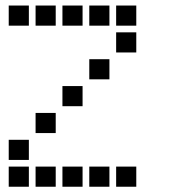

<svg xmlns="http://www.w3.org/2000/svg" viewBox="-20 -708 640 715"><path d="M13.5 -687.5Q12.5 -687.5 12.5 -687.5Q12.5 -687.5 12.5 -686.5V-613.5Q12.5 -612.5 12.5 -612.5Q12.5 -612.5 13.5 -612.5H86.5Q87.5 -612.5 87.5 -612.5Q87.5 -612.5 87.5 -613.5V-686.5Q87.5 -687.5 87.5 -687.5Q87.5 -687.5 86.5 -687.5ZM113.5 -687.5Q112.5 -687.5 112.5 -687.5Q112.5 -687.5 112.5 -686.5V-613.5Q112.5 -612.5 112.5 -612.5Q112.5 -612.5 113.5 -612.5H186.5Q187.5 -612.5 187.5 -612.5Q187.5 -612.5 187.5 -613.5V-686.5Q187.5 -687.5 187.5 -687.5Q187.5 -687.5 186.5 -687.5ZM213.5 -687.5Q212.5 -687.5 212.5 -687.5Q212.5 -687.5 212.5 -686.5V-613.5Q212.5 -612.5 212.5 -612.5Q212.5 -612.5 213.5 -612.5H286.5Q287.5 -612.5 287.5 -612.5Q287.5 -612.5 287.5 -613.5V-686.5Q287.5 -687.5 287.5 -687.5Q287.5 -687.5 286.5 -687.5ZM313.5 -687.5Q312.5 -687.5 312.5 -687.5Q312.5 -687.5 312.5 -686.5V-613.5Q312.5 -612.5 312.5 -612.5Q312.5 -612.5 313.5 -612.5H386.5Q387.5 -612.5 387.5 -612.5Q387.5 -612.5 387.5 -613.5V-686.5Q387.5 -687.5 387.5 -687.5Q387.5 -687.5 386.5 -687.5ZM413.5 -687.5Q412.5 -687.5 412.5 -687.5Q412.5 -687.5 412.5 -686.5V-613.5Q412.5 -612.5 412.5 -612.5Q412.5 -612.5 413.5 -612.5H486.5Q487.5 -612.5 487.5 -612.5Q487.5 -612.5 487.5 -613.5V-686.5Q487.5 -687.5 487.5 -687.5Q487.5 -687.5 486.5 -687.5ZM413.5 -587.5Q412.5 -587.5 412.5 -587.5Q412.5 -587.5 412.5 -586.5V-513.5Q412.5 -512.5 412.5 -512.5Q412.5 -512.5 413.5 -512.5H486.5Q487.5 -512.5 487.5 -512.5Q487.5 -512.5 487.5 -513.5V-586.5Q487.5 -587.5 487.5 -587.5Q487.5 -587.5 486.5 -587.5ZM313.5 -487.5Q312.5 -487.5 312.5 -487.5Q312.5 -487.5 312.5 -486.5V-413.5Q312.5 -412.5 312.5 -412.5Q312.5 -412.5 313.5 -412.5H386.5Q387.5 -412.5 387.5 -412.5Q387.5 -412.5 387.5 -413.5V-486.5Q387.5 -487.5 387.5 -487.5Q387.5 -487.5 386.5 -487.5ZM213.5 -387.5Q212.5 -387.5 212.5 -387.5Q212.5 -387.5 212.5 -386.5V-313.5Q212.5 -312.5 212.5 -312.5Q212.5 -312.5 213.5 -312.5H286.5Q287.5 -312.5 287.5 -312.5Q287.5 -312.5 287.5 -313.5V-386.5Q287.5 -387.5 287.5 -387.5Q287.5 -387.5 286.5 -387.5ZM113.5 -287.5Q112.5 -287.5 112.5 -287.5Q112.5 -287.5 112.5 -286.5V-213.5Q112.5 -212.5 112.5 -212.5Q112.5 -212.5 113.5 -212.5H186.5Q187.5 -212.5 187.5 -212.5Q187.5 -212.5 187.5 -213.5V-286.5Q187.5 -287.5 187.5 -287.5Q187.5 -287.5 186.5 -287.5ZM13.5 -187.5Q12.5 -187.5 12.5 -187.5Q12.5 -187.5 12.5 -186.5V-113.5Q12.5 -112.5 12.5 -112.5Q12.5 -112.5 13.5 -112.5H86.5Q87.5 -112.5 87.5 -112.5Q87.5 -112.5 87.5 -113.5V-186.5Q87.5 -187.5 87.5 -187.5Q87.5 -187.5 86.5 -187.5ZM13.5 -87.5Q12.5 -87.5 12.5 -87.5Q12.5 -87.5 12.5 -86.5V-13.5Q12.5 -12.5 12.5 -12.5Q12.5 -12.5 13.5 -12.5H86.5Q87.5 -12.5 87.5 -12.5Q87.5 -12.5 87.5 -13.5V-86.5Q87.5 -87.5 87.5 -87.5Q87.5 -87.5 86.5 -87.5ZM113.5 -87.5Q112.5 -87.5 112.5 -87.5Q112.5 -87.5 112.5 -86.5V-13.5Q112.5 -12.5 112.5 -12.5Q112.5 -12.5 113.5 -12.5H186.5Q187.5 -12.5 187.5 -12.5Q187.5 -12.5 187.5 -13.5V-86.5Q187.5 -87.5 187.5 -87.5Q187.5 -87.5 186.5 -87.5ZM213.5 -87.5Q212.5 -87.5 212.5 -87.5Q212.5 -87.5 212.5 -86.5V-13.5Q212.5 -12.5 212.5 -12.5Q212.5 -12.5 213.5 -12.5H286.5Q287.5 -12.5 287.5 -12.5Q287.5 -12.5 287.5 -13.5V-86.5Q287.5 -87.5 287.5 -87.5Q287.5 -87.5 286.5 -87.5ZM313.5 -87.5Q312.5 -87.5 312.5 -87.5Q312.5 -87.5 312.5 -86.5V-13.5Q312.5 -12.5 312.5 -12.5Q312.5 -12.5 313.5 -12.5H386.5Q387.5 -12.5 387.5 -12.5Q387.5 -12.5 387.5 -13.5V-86.5Q387.5 -87.5 387.5 -87.5Q387.5 -87.5 386.5 -87.5ZM413.5 -87.5Q412.5 -87.5 412.5 -87.5Q412.5 -87.5 412.5 -86.5V-13.5Q412.5 -12.5 412.5 -12.5Q412.5 -12.5 413.5 -12.5H486.5Q487.5 -12.5 487.5 -12.5Q487.5 -12.5 487.5 -13.5V-86.5Q487.5 -87.5 487.5 -87.5Q487.5 -87.5 486.5 -87.5Z"/></svg>

Font: Doto Black
Style: Regular
Weight: 900
Monospace: yes
Version: Version 1.000